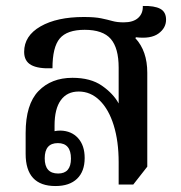

<svg xmlns="http://www.w3.org/2000/svg" viewBox="-20 -615 608 644"><path d="M166 9Q66 9 66 -99V-169Q66 -265 109 -309.5Q152 -354 223 -354Q284 -354 322 -327.5Q360 -301 378 -268V-388Q378 -454 351.5 -484.5Q325 -515 264 -515Q205 -515 180.5 -486Q156 -457 156 -386Q108 -384 84.5 -397Q61 -410 61 -441Q61 -495 116 -526.5Q171 -558 261 -558Q298 -558 319.5 -553.5Q341 -549 357 -544.5Q373 -540 395 -540Q427 -540 443.5 -555Q460 -570 459 -595Q498 -596 517.5 -585.5Q537 -575 537 -549Q537 -521 511.5 -502.5Q486 -484 436 -490L434 -487Q474 -444 474 -371V-56L427 4H378V-71Q378 -141 361.5 -194.5Q345 -248 314.5 -278Q284 -308 244 -308Q205 -308 184 -279Q163 -250 163 -194V-175Q171 -177 183 -177Q220 -176 242 -151.5Q264 -127 264 -85Q264 -40 238.5 -15.5Q213 9 166 9ZM175 -33Q218 -33 218 -83Q218 -135 174 -135Q130 -135 130 -84Q130 -33 175 -33Z"/></svg>

Font: Noto Serif Thai SemiCondensed Medium
Style: Regular
Weight: 500
Width: 4
Designer: Monotype Design Team
Foundry: Monotype Imaging Inc.
Version: Version 2.002; ttfautohint (v1.8.4.7-5d5b)